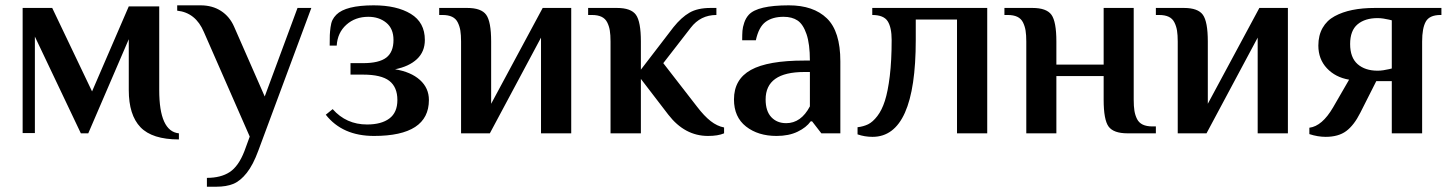

<svg xmlns="http://www.w3.org/2000/svg" viewBox="-20 -500 5435 720"><path d="M650.9 22.9Q550.8 22.9 506.8 -22.9Q462.9 -68.8 462.9 -162.1V-353L311 0H283.2L110.8 -362.8V-1H64.9V-470.2H175.8L325.2 -157.2L462.9 -476.1H577.1V-162.1Q577.1 -7.3 650.9 0Z M755.9 200.2V167Q808.1 167 841.3 145.3Q874.5 123.5 896.5 66.9L916.5 12.2L744.6 -379.9Q713.9 -452.6 644.5 -460V-480H731.9Q776.4 -480 808.8 -459Q841.3 -438 857.9 -399.9L972.7 -138.2L1095.7 -470.2H1147.5L948.7 64.9Q929.2 118.2 905.3 148.4Q881.3 178.7 855 189.5Q828.6 200.2 791.5 200.2Z M1382.3 9.8Q1264.2 9.8 1201.7 -69.8L1227.5 -90.8Q1278.3 -33.2 1356.4 -33.2Q1410.2 -33.2 1440.2 -55.7Q1470.2 -78.1 1470.2 -125Q1470.2 -173.3 1439.9 -196.8Q1409.7 -220.2 1341.3 -220.2H1294.4V-263.2H1341.3Q1401.4 -263.2 1428.5 -283.9Q1455.6 -304.7 1455.6 -350.1Q1455.6 -392.6 1428.5 -414.8Q1401.4 -437 1361.3 -437Q1312 -437 1278.8 -407.2Q1245.6 -377.4 1242.7 -329.1H1216.3Q1216.3 -356 1216.8 -368.4Q1217.3 -380.9 1219.5 -397.7Q1221.7 -414.6 1226.8 -425Q1231.9 -435.5 1241.2 -444.8Q1276.4 -480 1381.3 -480Q1467.8 -480 1520.5 -448Q1573.2 -416 1573.2 -350.1Q1573.2 -306.2 1543.5 -278.3Q1513.7 -250.5 1461.4 -240.2Q1521 -230.5 1554.7 -200.2Q1588.4 -169.9 1588.4 -125Q1588.4 9.8 1382.3 9.8Z M1709 0V-344.2Q1709 -369.1 1706.3 -385.5Q1703.6 -401.9 1696.5 -416Q1689.5 -430.2 1675.3 -437Q1661.1 -443.8 1639.2 -443.8H1627V-470.2H1731.9Q1784.7 -470.2 1803.2 -444.6Q1821.8 -418.9 1821.8 -344.2V-110.8L2015.1 -470.2H2122.1V0H2008.8V-358.9L1816.9 0Z M2634.8 9.8Q2547.9 9.8 2486.3 -69.8L2383.3 -204.1V0H2269.5V-344.2Q2269.5 -369.1 2266.8 -385.5Q2264.2 -401.9 2257.1 -416Q2250 -430.2 2235.8 -437Q2221.7 -443.8 2199.7 -443.8H2185.5V-470.2H2293.5Q2346.2 -470.2 2364.7 -444.6Q2383.3 -418.9 2383.3 -344.2V-238.8L2505.4 -397.9Q2535.2 -435.1 2565.7 -452.6Q2596.2 -470.2 2644.5 -470.2H2666.5V-443.8Q2606.9 -443.8 2570.3 -396L2467.3 -263.2L2593.8 -100.1Q2620.6 -64.9 2645 -45.9Q2669.4 -26.9 2695.3 -22V0Q2672.9 9.8 2634.8 9.8Z M2892.1 9.8Q2822.8 9.8 2777.6 -25.6Q2732.4 -61 2732.4 -127Q2732.4 -202.6 2795.9 -237.8Q2859.4 -272.9 2996.1 -272.9H3017.1Q3017.1 -335 3004.4 -372.1Q2991.7 -409.2 2970.9 -423.1Q2950.2 -437 2918.5 -437Q2877 -437 2851.1 -418Q2825.2 -398.9 2814.5 -349.1H2763.2Q2763.2 -371.1 2764.2 -384.5Q2765.1 -397.9 2771 -415.3Q2776.9 -432.6 2788.1 -444.8Q2820.8 -480 2938 -480Q3030.3 -480 3080.8 -431.2Q3131.3 -382.3 3131.3 -270V0H3060.1L3025.4 -44.9H3020Q3003.9 -22 2970.9 -6.1Q2938 9.8 2892.1 9.8ZM2928.2 -38.1Q2983.9 -38.1 3017.1 -101.1V-230H2996.1Q2851.1 -230 2851.1 -127Q2851.1 -83.5 2872.3 -60.8Q2893.6 -38.1 2928.2 -38.1Z M3252 13.2Q3222.7 13.2 3195.8 3.9V-22.9Q3217.8 -25.4 3235.4 -33.9Q3252.9 -42.5 3270 -64.7Q3287.1 -86.9 3298.3 -121.8Q3309.6 -156.7 3316.7 -214.8Q3323.7 -272.9 3323.7 -350.1Q3323.7 -397 3308.8 -420.4Q3293.9 -443.8 3251 -443.8V-470.2H3682.1V0H3568.8V-426.8H3414.1V-350.1Q3414.1 13.2 3252 13.2Z M3828.6 0V-344.2Q3828.6 -369.1 3825.9 -385.5Q3823.2 -401.9 3816.2 -416Q3809.1 -430.2 3794.9 -437Q3780.8 -443.8 3758.8 -443.8H3746.6V-470.2H3851.6Q3904.3 -470.2 3922.9 -444.6Q3941.4 -418.9 3941.4 -344.2V-257.8H4118.7V-470.2H4231.4V-126Q4231.4 -101.1 4234.1 -84.5Q4236.8 -67.9 4243.9 -53.7Q4251 -39.6 4265.4 -32.7Q4279.8 -25.9 4301.8 -25.9H4314.5V0H4208.5Q4155.8 0 4137.2 -25.4Q4118.7 -50.8 4118.7 -126V-214.8H3941.4V0Z M4396.5 0V-344.2Q4396.5 -369.1 4393.8 -385.5Q4391.1 -401.9 4384 -416Q4377 -430.2 4362.8 -437Q4348.6 -443.8 4326.7 -443.8H4314.5V-470.2H4419.4Q4472.2 -470.2 4490.7 -444.6Q4509.3 -418.9 4509.3 -344.2V-110.8L4702.6 -470.2H4809.6V0H4696.3V-358.9L4504.4 0Z M4951.2 13.2Q4921.9 13.2 4890.1 2.9V-21Q4938 -26.9 4979 -97.2L5039.1 -201.2Q4987.8 -210 4955.8 -244.1Q4923.8 -278.3 4923.8 -329.1Q4923.8 -367.2 4939.7 -395.3Q4955.6 -423.3 4984.9 -439.2Q5014.2 -455.1 5051.5 -462.6Q5088.9 -470.2 5136.2 -470.2H5385.3V-443.8H5380.9Q5340.3 -443.4 5326.7 -418.9Q5313 -394.5 5313 -344.2V0H5199.2V-195.8H5141.1L5081.1 -77.1Q5057.6 -30.3 5028.3 -8.5Q4999 13.2 4951.2 13.2ZM5146 -234.9Q5156.2 -234.9 5167.7 -236.6Q5179.2 -238.3 5189 -240.7Q5198.7 -243.2 5199.2 -243.2V-423.8Q5198.7 -423.8 5189 -426.3Q5179.2 -428.7 5167.7 -430.4Q5156.2 -432.1 5146 -432.1Q5098.6 -432.1 5070.8 -408.7Q5043 -385.3 5043 -335Q5043 -284.2 5071 -259.5Q5099.1 -234.9 5146 -234.9Z"/></svg>

Font: El Messiri SemiBold
Style: Regular
Weight: 600
Designer: Mohamed Gaber
Foundry: Kief Type Foundry
Version: Version 2.007;PS 002.007;hotconv 1.0.88;makeotf.lib2.5.64775